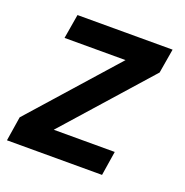

<svg xmlns="http://www.w3.org/2000/svg" viewBox="-104 -612 679 704"><g transform="rotate(20 235.5 -260.0)"><path d="M-4 0 11 -95 304 -425H66L82 -520H453L437 -425L144 -95H382L367 0Z"/></g></svg>

Font: Iosevka QP
Style: Bold Italic
Weight: 700
Italic angle: -9°
Designer: Belleve Invis
Foundry: Belleve Invis
Version: Version 20.0.0; ttfautohint (v1.8.4)